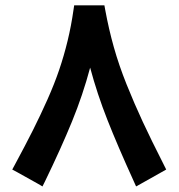

<svg xmlns="http://www.w3.org/2000/svg" viewBox="-20 -666 655 704"><path d="M269 -646.5H346.7H362.8L365.7 -630.4Q378.9 -558.6 397.5 -492.7Q416 -426.8 444.3 -356.2Q472.7 -285.6 503.2 -220Q533.7 -154.3 581.1 -61L589.4 -44.4L573.2 -35.2L497.6 7.3L479 17.6L470.2 -2Q411.1 -131.8 373.8 -226.6Q336.4 -321.3 310.5 -418Q283.7 -317.4 244.1 -220.7Q204.6 -124 145 -1L135.7 17.6L118.2 7.3L42 -35.2L24.9 -44.4L34.2 -61.5Q73.2 -133.8 100.8 -188.7Q128.4 -243.7 154.1 -301.3Q179.7 -358.9 197 -409.9Q214.4 -460.9 227.8 -516.1Q241.2 -571.3 249.5 -629.9L252 -646.5Z"/></svg>

Font: Samim FD-WOL
Style: Bold-FD-WOL
Weight: 700
Foundry: DejaVu fonts team - Redesigned by Saber Rastikerdar
Version: Version 4.0.5